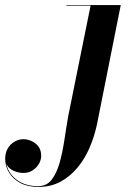

<svg xmlns="http://www.w3.org/2000/svg" viewBox="-208 -480 552 760"><path d="M-56 260Q-98 260 -127.2 244.5Q-156.5 229 -172 203.5Q-187.5 178 -187.5 148.5Q-187.5 125 -177.2 107.5Q-167 90 -150.2 80.5Q-133.5 71 -115.5 71Q-100 71 -83.8 78Q-67.5 85 -56.2 99.5Q-45 114 -45 137Q-45 153.5 -54.2 169Q-63.5 184.5 -79 194.5Q-94.5 204.5 -115 204.5Q-132.5 204.5 -149 198.2Q-165.5 192 -176 179.8Q-186.5 167.5 -186.5 148.5H-185Q-185 177 -169.8 201.8Q-154.5 226.5 -125.8 241.8Q-97 257 -57.5 257Q-23.5 257 -3.5 231.2Q16.5 205.5 28 164.2Q39.5 123 46.8 74.5Q54 26 62 -20L150.5 -457.5H54.5V-460H270L176 11.5Q166 59 147.2 103.2Q128.5 147.5 99.2 183Q70 218.5 31.5 239.2Q-7 260 -56 260Z"/></svg>

Font: Bodoni Moda 72pt SemiBold
Style: Italic
Weight: 600
Italic angle: -13°
Designer: Owen Earl
Foundry: indestructible type
Version: Version 2.004